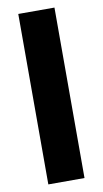

<svg xmlns="http://www.w3.org/2000/svg" viewBox="-86 -791 445 832"><g transform="rotate(-10 136.5 -375.0)"><path d="M216.3 0H57.1V-750H216.3Z"/></g></svg>

Font: Heebo ExtraBold
Style: Regular
Weight: 800
Designer: Oded Ezer
Foundry: Ezer Type House
Version: Version 3.100